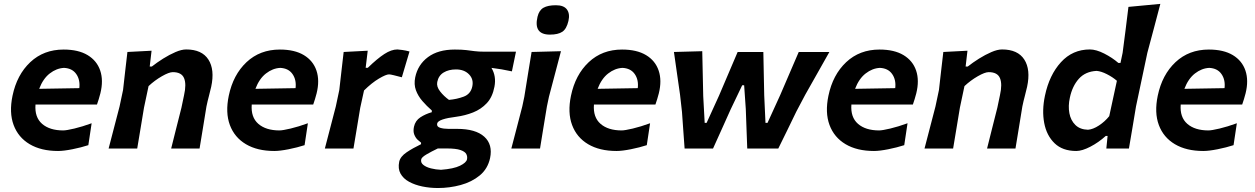

<svg xmlns="http://www.w3.org/2000/svg" viewBox="-20 -766 6472 990"><path d="M279.5 12.5Q192 12.5 133 -22.5Q74 -57.5 50.2 -121.5Q26.5 -185.5 44.5 -272Q67 -380.5 136.2 -445.5Q205.5 -510.5 308 -510.5Q384 -510.5 431.8 -481.8Q479.5 -453 496.8 -402Q514 -351 497.5 -284.5Q489.5 -253.5 480 -227H163Q158 -161.5 197 -127.5Q236 -93.5 306 -93.5Q322.5 -93.5 363.5 -103.2Q404.5 -113 452.5 -130.5L435.5 -17.5Q398.5 -5.5 353.5 3.5Q308.5 12.5 279.5 12.5ZM310 -416Q271 -414 236.5 -387.2Q202 -360.5 182 -308L389 -311.5Q394 -354.5 373.2 -384.2Q352.5 -414 310 -416Z M540 0Q554 -54 567.2 -104.5Q580.5 -155 596.5 -217L614.5 -302Q620 -350 625.5 -399Q631 -448 637 -498L761.5 -504.5L752 -423H763Q789 -443.5 821.2 -463.8Q853.5 -484 884.8 -497.5Q916 -511 940 -511Q1021 -511 1054.5 -459Q1088 -407 1069 -318.5Q1064.5 -297.5 1057.5 -271.8Q1050.5 -246 1044.5 -217Q1034.5 -155 1026.2 -104.5Q1018 -54 1009 0H862.5Q876 -54 888.5 -103.8Q901 -153.5 915.5 -210.5L929 -275Q942 -332.5 929 -363.2Q916 -394 871 -394Q851.5 -394 814.5 -372.8Q777.5 -351.5 746 -322L722.5 -211Q713 -154 704.8 -104Q696.5 -54 687.5 0Z M1394.5 12.5Q1307 12.5 1248 -22.5Q1189 -57.5 1165.2 -121.5Q1141.5 -185.5 1159.5 -272Q1182 -380.5 1251.2 -445.5Q1320.5 -510.5 1423 -510.5Q1499 -510.5 1546.8 -481.8Q1594.5 -453 1611.8 -402Q1629 -351 1612.5 -284.5Q1604.5 -253.5 1595 -227H1278Q1273 -161.5 1312 -127.5Q1351 -93.5 1421 -93.5Q1437.5 -93.5 1478.5 -103.2Q1519.5 -113 1567.5 -130.5L1550.5 -17.5Q1513.5 -5.5 1468.5 3.5Q1423.5 12.5 1394.5 12.5ZM1425 -416Q1386 -414 1351.5 -387.2Q1317 -360.5 1297 -308L1504 -311.5Q1509 -354.5 1488.2 -384.2Q1467.5 -414 1425 -416Z M1655 0Q1669 -54 1682.2 -104.5Q1695.5 -155 1711.5 -217L1729.5 -302Q1735 -349.5 1740.5 -398.5Q1746 -447.5 1752 -498L1876 -504.5L1865.5 -416.5H1876.5Q1925.5 -464 1961.8 -487.5Q1998 -511 2029 -511Q2035.5 -511 2054.8 -508.2Q2074 -505.5 2091.5 -500.5L2052 -367.5Q2029.5 -373.5 2011 -378Q1992.5 -382.5 1986 -382.5Q1970.5 -382.5 1933.8 -360.8Q1897 -339 1857 -299.5L1837.5 -210.5Q1828 -153 1819.8 -103.5Q1811.5 -54 1802.5 0Z M2238 203.5Q2196.5 203.5 2157.8 195.5Q2119 187.5 2089.2 171.2Q2059.5 155 2045.2 129.2Q2031 103.5 2038.5 67.5Q2044.5 41 2076.8 19.2Q2109 -2.5 2151 -22.5V-30.5Q2144.5 -35 2133.8 -45Q2123 -55 2116.2 -71.8Q2109.5 -88.5 2114.5 -112.5Q2121.5 -144 2147.5 -161Q2173.5 -178 2206.5 -187.5V-196.5Q2180 -219.5 2157.8 -245.2Q2135.5 -271 2124.5 -301Q2113.5 -331 2121 -367.5Q2134.5 -432.5 2186.8 -471.5Q2239 -510.5 2325 -510.5Q2360.5 -510.5 2383.5 -507.8Q2406.5 -505 2427.5 -502.2Q2448.5 -499.5 2478 -499.5H2640.5L2619.5 -398Q2592.5 -404 2566.2 -408.5Q2540 -413 2514 -416Q2540 -373 2529.5 -319Q2519.5 -265.5 2490 -234Q2460.5 -202.5 2419.2 -186.2Q2378 -170 2333 -164Q2287.5 -158.5 2261.8 -149.8Q2236 -141 2234 -128.5Q2231 -113 2249.2 -107.2Q2267.5 -101.5 2292.5 -101.5H2337Q2432.5 -101.5 2477 -61.2Q2521.5 -21 2507 49Q2495 104.5 2453.8 138.5Q2412.5 172.5 2355.2 188Q2298 203.5 2238 203.5ZM2295 -251Q2336 -254.5 2371.2 -267.8Q2406.5 -281 2415 -319Q2423.5 -356.5 2398.8 -382.2Q2374 -408 2331 -408Q2293.5 -408 2267.2 -392Q2241 -376 2234.5 -343Q2230 -319.5 2249.2 -294.8Q2268.5 -270 2295 -251ZM2254 109.5Q2319.5 104.5 2352 88.5Q2384.5 72.5 2388 55.5Q2391 41 2384.2 28.2Q2377.5 15.5 2354 7.5Q2330.5 -0.5 2284 -0.5H2237.5Q2204 15.5 2179 30.2Q2154 45 2152 55.5Q2148 72.5 2162.8 84.2Q2177.5 96 2202.2 102.2Q2227 108.5 2254 109.5Z M2616.5 0Q2630.5 -54 2643.8 -104.5Q2657 -155 2673 -217L2683.5 -267Q2695 -339 2703.5 -391.2Q2712 -443.5 2721 -498L2872.5 -502Q2858 -447.5 2844 -393.8Q2830 -340 2810.5 -267L2800 -217Q2790 -155.5 2781.5 -104.8Q2773 -54 2764.5 0ZM2815.5 -587.5Q2730 -587.5 2751.5 -679.5Q2759.5 -713 2782.2 -726Q2805 -739 2846.5 -739Q2887.5 -739 2903.5 -716.8Q2919.5 -694.5 2911 -658Q2901.5 -617 2879.5 -602.2Q2857.5 -587.5 2815.5 -587.5Z M3159 12.5Q3071.5 12.5 3012.5 -22.5Q2953.5 -57.5 2929.8 -121.5Q2906 -185.5 2924 -272Q2946.5 -380.5 3015.8 -445.5Q3085 -510.5 3187.5 -510.5Q3263.5 -510.5 3311.2 -481.8Q3359 -453 3376.2 -402Q3393.5 -351 3377 -284.5Q3369 -253.5 3359.5 -227H3042.5Q3037.5 -161.5 3076.5 -127.5Q3115.5 -93.5 3185.5 -93.5Q3202 -93.5 3243 -103.2Q3284 -113 3332 -130.5L3315 -17.5Q3278 -5.5 3233 3.5Q3188 12.5 3159 12.5ZM3189.5 -416Q3150.5 -414 3116 -387.2Q3081.5 -360.5 3061.5 -308L3268.5 -311.5Q3273.5 -354.5 3252.8 -384.2Q3232 -414 3189.5 -416Z M3510 0Q3506.5 -47 3503.2 -93.8Q3500 -140.5 3496.5 -188.5L3486.5 -277.5Q3478.5 -332.5 3470.8 -387Q3463 -441.5 3455 -498L3601 -502Q3602 -446.5 3603.5 -386.8Q3605 -327 3606 -271L3613.5 -132.5H3623.5L3687.5 -273Q3711.5 -329.5 3735.5 -385.5Q3759.5 -441.5 3783.5 -498H3916Q3917 -444.5 3918.2 -387.2Q3919.5 -330 3920.5 -275L3927 -132.5H3937.5L4003 -276Q4026.5 -330.5 4051.8 -389.5Q4077 -448.5 4098.5 -498H4256.5Q4225 -442 4194 -387.2Q4163 -332.5 4132 -277.5L4086 -190.5Q4062 -140.5 4038.8 -93.2Q4015.5 -46 3993 0H3833Q3831.5 -47.5 3829.2 -102Q3827 -156.5 3825.5 -203.5L3817 -326.5H3807L3747 -201Q3725 -152 3702 -100.8Q3679 -49.5 3656.5 0Z M4486.5 12.5Q4399 12.5 4340 -22.5Q4281 -57.5 4257.2 -121.5Q4233.5 -185.5 4251.5 -272Q4274 -380.5 4343.2 -445.5Q4412.5 -510.5 4515 -510.5Q4591 -510.5 4638.8 -481.8Q4686.5 -453 4703.8 -402Q4721 -351 4704.5 -284.5Q4696.5 -253.5 4687 -227H4370Q4365 -161.5 4404 -127.5Q4443 -93.5 4513 -93.5Q4529.5 -93.5 4570.5 -103.2Q4611.5 -113 4659.5 -130.5L4642.5 -17.5Q4605.5 -5.5 4560.5 3.5Q4515.5 12.5 4486.5 12.5ZM4517 -416Q4478 -414 4443.5 -387.2Q4409 -360.5 4389 -308L4596 -311.5Q4601 -354.5 4580.2 -384.2Q4559.5 -414 4517 -416Z M4747 0Q4761 -54 4774.2 -104.5Q4787.5 -155 4803.5 -217L4821.5 -302Q4827 -350 4832.5 -399Q4838 -448 4844 -498L4968.5 -504.5L4959 -423H4970Q4996 -443.5 5028.2 -463.8Q5060.5 -484 5091.8 -497.5Q5123 -511 5147 -511Q5228 -511 5261.5 -459Q5295 -407 5276 -318.5Q5271.5 -297.5 5264.5 -271.8Q5257.5 -246 5251.5 -217Q5241.5 -155 5233.2 -104.5Q5225 -54 5216 0H5069.5Q5083 -54 5095.5 -103.8Q5108 -153.5 5122.5 -210.5L5136 -275Q5149 -332.5 5136 -363.2Q5123 -394 5078 -394Q5058.5 -394 5021.5 -372.8Q4984.5 -351.5 4953 -322L4929.5 -211Q4920 -154 4911.8 -104Q4903.5 -54 4894.5 0Z M5529.5 12.5Q5459 12.5 5417.8 -27.2Q5376.5 -67 5364.2 -132Q5352 -197 5368 -272.5Q5390.5 -379.5 5450.5 -445.2Q5510.5 -511 5599.5 -511Q5632 -511 5673.8 -489.8Q5715.5 -468.5 5746.5 -441.5H5757.5L5768.5 -493.5Q5776.5 -554 5784 -613.2Q5791.5 -672.5 5798.5 -730.5L5963 -746Q5947.5 -686.5 5930.8 -623.8Q5914 -561 5896 -493.5L5837.5 -217Q5827 -155 5818.8 -104.8Q5810.5 -54.5 5801 0H5684.5L5691 -65H5681.5Q5644.5 -31.5 5602 -9.5Q5559.5 12.5 5529.5 12.5ZM5590 -97Q5616 -99 5646.5 -119Q5677 -139 5699.5 -167L5739 -349.5Q5717 -368.5 5687.5 -383.5Q5658 -398.5 5634.5 -400.5Q5576.5 -397.5 5542.8 -359.8Q5509 -322 5496.5 -262.5Q5487 -219.5 5494 -182.2Q5501 -145 5525 -121.5Q5549 -98 5590 -97Z M6184.5 12.5Q6097 12.5 6038 -22.5Q5979 -57.5 5955.2 -121.5Q5931.5 -185.5 5949.5 -272Q5972 -380.5 6041.2 -445.5Q6110.5 -510.5 6213 -510.5Q6289 -510.5 6336.8 -481.8Q6384.5 -453 6401.8 -402Q6419 -351 6402.5 -284.5Q6394.5 -253.5 6385 -227H6068Q6063 -161.5 6102 -127.5Q6141 -93.5 6211 -93.5Q6227.5 -93.5 6268.5 -103.2Q6309.5 -113 6357.5 -130.5L6340.5 -17.5Q6303.5 -5.5 6258.5 3.5Q6213.5 12.5 6184.5 12.5ZM6215 -416Q6176 -414 6141.5 -387.2Q6107 -360.5 6087 -308L6294 -311.5Q6299 -354.5 6278.2 -384.2Q6257.5 -414 6215 -416Z"/></svg>

Font: Commissioner Loud SemiBold
Style: Italic
Weight: 600
Italic angle: -12°
Designer: Kostas Bartsokas
Foundry: Kostas Bartsokas
Version: Version 1.000; ttfautohint (v1.8.3)